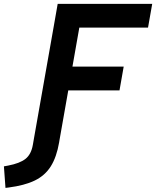

<svg xmlns="http://www.w3.org/2000/svg" viewBox="-134 -713 786 966"><path d="M156.2 -693.4H631.8L610.8 -574.2H265.1L230.5 -377.9H488.3L467.3 -258.3H209.5L164.6 -3.9L163.6 2.9Q150.9 77.1 121.6 123.8Q92.3 170.4 40.8 195.3Q-10.7 220.2 -91.3 230.5L-106.4 232.4L-114.3 124L-93.3 120.1Q-34.2 108.9 -5.6 86.2Q22.9 63.5 31.2 16.1L36.1 -12.2L135.3 -574.2Z"/></svg>

Font: CaskaydiaCove NF
Style: Bold Italic
Weight: 700
Italic angle: -10°
Designer: Aaron Bell
Foundry: Saja Typeworks
Version: Version 2111.001; VTT 6.35;Nerd Fonts 3.2.1